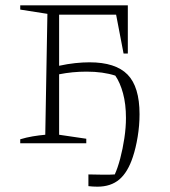

<svg xmlns="http://www.w3.org/2000/svg" viewBox="-20 -538 638 721"><path d="M56 0V-15Q79 -22 103 -26Q127 -30 150 -32L158 -486L56 -502V-518H460V-337H444L416 -483H202V-291Q234 -298 262.5 -301Q291 -304 316 -304Q414 -304 459 -258Q504 -212 504 -109Q504 -67 497 -24.5Q490 18 479 51Q460 109 428 136Q396 163 346 163Q338 163 329 162.5Q320 162 312 161V117Q326 117 340 117.5Q354 118 368 118Q378 118 389 118Q400 118 411 117Q422 93 431.5 57Q441 21 447 -19Q453 -59 453 -95Q453 -147 442 -187.5Q431 -228 413 -254Q367 -269 305 -269Q278 -269 252.5 -266.5Q227 -264 202 -259V-32L304 -17V0Z"/></svg>

Font: Piazzolla SC ExtraLight
Style: Regular
Weight: 200
Designer: Juan Pablo del Peral
Foundry: Huerta Tipografica
Version: Version 1.330